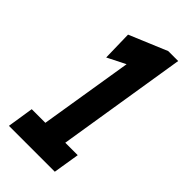

<svg xmlns="http://www.w3.org/2000/svg" viewBox="-222 -756 812 812"><g transform="rotate(45 184.5 -350.0)"><path d="M13 0 31.4 -118H112.9L180.6 -536.2L99.4 -495.3L96.4 -629L266 -700H325.3L232 -118H306.5L287.4 0Z"/></g></svg>

Font: Georama
Style: Italic
Weight: 400
Width: 2
Italic angle: -9°
Designer: Jean-Baptiste Levee
Foundry: Production Type
Version: Version 1.000